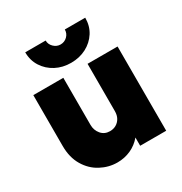

<svg xmlns="http://www.w3.org/2000/svg" viewBox="-149 -719 799 843"><g transform="rotate(-30 250.0 -297.0)"><path d="M206.2 13.9Q162.5 13.9 122.6 -7.3Q82.6 -28.5 58 -69.8Q33.3 -111.1 33.3 -169.4V-427.1H185.4V-188.2Q185.4 -161.1 202.1 -141.3Q218.8 -121.5 246.5 -121.5Q263.9 -121.5 277.8 -129.5Q291.7 -137.5 300 -152.1Q308.3 -166.7 308.3 -187.5V-427.1H460.4V0H328.5V-41.7Q305.6 -14.6 274 -0.3Q242.4 13.9 206.2 13.9ZM248.6 -466.7Q206.2 -466.7 171.9 -484.7Q137.5 -502.8 117 -534.7Q96.5 -566.7 96.5 -607.6H200Q200 -588.2 214.6 -574Q229.2 -559.7 248.6 -559.7Q268.7 -559.7 283 -573.6Q297.2 -587.5 297.2 -607.6H400.7Q400.7 -566 380.6 -534.4Q360.4 -502.8 326 -484.7Q291.7 -466.7 248.6 -466.7Z"/></g></svg>

Font: Afacad Flux ExtraBold
Style: Regular
Weight: 800
Designer: Kristian Moeller
Foundry: Dicotype
Version: Version 1.100